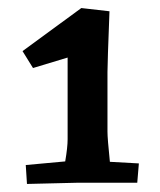

<svg xmlns="http://www.w3.org/2000/svg" viewBox="-20 -784 397 477"><path d="M44 -374 142 -383Q148 -418 148 -438V-641L62 -615L36 -657L182 -764L252 -756Q247 -626 247 -605V-457Q247 -440 253 -382L325 -378L321 -330H172L47 -327Z"/></svg>

Font: Andada Pro ExtraBold
Style: Regular
Weight: 800
Designer: Carolina Giovagnoli
Foundry: Huerta Tipografica
Version: Version 3.005; ttfautohint (v1.8.4)